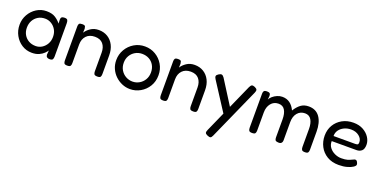

<svg xmlns="http://www.w3.org/2000/svg" viewBox="-21 -1185 4135 2102"><g transform="rotate(20 2047.0 -134.0)"><path d="M475 9Q434 9 432 -28L436 -78Q426 -62 405 -41.5Q384 -21 350 -5.5Q316 10 267 10Q203 10 151 -23Q99 -56 68.5 -111.5Q38 -167 38 -234Q38 -299 69 -353.5Q100 -408 152 -441Q204 -474 267 -474Q332 -474 370.5 -449Q409 -424 435 -391L433 -433Q432 -455 442 -464.5Q452 -474 476 -474Q504 -474 511 -460.5Q518 -447 518 -424V-38Q518 -16 510.5 -3.5Q503 9 475 9ZM282 -74Q322 -74 355 -95Q388 -116 408 -151.5Q428 -187 428 -233Q428 -280 407.5 -315.5Q387 -351 353 -371.5Q319 -392 280 -392Q233 -392 198 -370.5Q163 -349 143.5 -313Q124 -277 124 -231Q124 -186 144 -150.5Q164 -115 199.5 -94.5Q235 -74 282 -74Z M681 9Q652 9 645 -3Q638 -15 638 -36V-433Q638 -452 645.5 -463Q653 -474 682 -474Q713 -474 717.5 -460.5Q722 -447 723 -435L721 -389Q741 -422 781 -449Q821 -476 875 -476Q934 -476 979 -448.5Q1024 -421 1049.5 -371Q1075 -321 1075 -252V-35Q1075 -14 1067.5 -2.5Q1060 9 1032 9Q1002 9 994.5 -3Q987 -15 987 -36V-253Q987 -316 955 -354Q923 -392 860 -392Q797 -392 761 -354Q725 -316 725 -253V-35Q725 -14 717.5 -2.5Q710 9 681 9Z M1413 16Q1364 16 1319.5 -3Q1275 -22 1240 -55.5Q1205 -89 1185 -134Q1165 -179 1165 -232Q1165 -300 1198 -356.5Q1231 -413 1287 -446.5Q1343 -480 1411 -480Q1480 -480 1535.5 -447Q1591 -414 1624 -358Q1657 -302 1657 -233Q1657 -160 1623 -104Q1589 -48 1533 -16Q1477 16 1413 16ZM1411 -71Q1453 -71 1489 -91.5Q1525 -112 1547 -149Q1569 -186 1569 -234Q1569 -281 1548.5 -317Q1528 -353 1492 -373Q1456 -393 1410 -393Q1366 -393 1330 -372Q1294 -351 1273 -315Q1252 -279 1252 -233Q1252 -185 1274 -148.5Q1296 -112 1332.5 -91.5Q1369 -71 1411 -71Z M1798 9Q1769 9 1762 -3Q1755 -15 1755 -36V-433Q1755 -452 1762.5 -463Q1770 -474 1799 -474Q1830 -474 1834.5 -460.5Q1839 -447 1840 -435L1838 -389Q1858 -422 1898 -449Q1938 -476 1992 -476Q2051 -476 2096 -448.5Q2141 -421 2166.5 -371Q2192 -321 2192 -252V-35Q2192 -14 2184.5 -2.5Q2177 9 2149 9Q2119 9 2111.5 -3Q2104 -15 2104 -36V-253Q2104 -316 2072 -354Q2040 -392 1977 -392Q1914 -392 1878 -354Q1842 -316 1842 -253V-35Q1842 -14 1834.5 -2.5Q1827 9 1798 9Z M2388 204Q2364 194 2360 181.5Q2356 169 2367 145L2468 -82L2258 -407Q2245 -427 2247.5 -440.5Q2250 -454 2271 -467Q2293 -481 2306.5 -477.5Q2320 -474 2334 -454L2510 -176L2632 -450Q2643 -473 2655 -478.5Q2667 -484 2691 -474Q2715 -463 2718.5 -450Q2722 -437 2712 -415L2445 183Q2435 206 2423 210Q2411 214 2388 204Z M2834 10Q2806 10 2798.5 -2.5Q2791 -15 2791 -36V-432Q2791 -451 2798.5 -462.5Q2806 -474 2835 -474Q2857 -474 2866.5 -465.5Q2876 -457 2876 -436L2872 -393Q2881 -413 2903 -432Q2925 -451 2954 -463.5Q2983 -476 3013 -476Q3065 -476 3102 -448.5Q3139 -421 3162 -371Q3192 -420 3229 -448Q3266 -476 3321 -476Q3406 -476 3450 -413.5Q3494 -351 3494 -244V-35Q3494 -14 3486.5 -2Q3479 10 3450 10Q3421 10 3413.5 -2.5Q3406 -15 3406 -36V-245Q3406 -311 3382 -351Q3358 -391 3308 -391Q3254 -391 3220.5 -351.5Q3187 -312 3187 -245V-34Q3187 -10 3173.5 1.5Q3160 13 3134 9Q3109 7 3103.5 -5.5Q3098 -18 3098 -36V-245Q3098 -311 3074.5 -351Q3051 -391 3000 -391Q2945 -391 2912 -350Q2879 -309 2879 -245V-35Q2879 -14 2871.5 -2Q2864 10 2834 10Z M3845 15Q3765 15 3708.5 -19Q3652 -53 3622 -110Q3592 -167 3592 -236Q3592 -305 3624 -359Q3656 -413 3712.5 -444.5Q3769 -476 3842 -476Q3909 -476 3957 -449Q4005 -422 4031 -381Q4057 -340 4057 -297Q4057 -246 4033 -225.5Q4009 -205 3974 -205H3685Q3684 -161 3708.5 -129.5Q3733 -98 3770.5 -81Q3808 -64 3846 -64Q3892 -64 3918.5 -72Q3945 -80 3961.5 -89Q3978 -98 3991 -102Q4000 -104 4008.5 -100.5Q4017 -97 4022 -87Q4032 -70 4032 -57Q4032 -42 4008 -25.5Q3984 -9 3941.5 3Q3899 15 3845 15ZM3685 -264H3936Q3954 -264 3964 -268.5Q3974 -273 3974 -296Q3974 -337 3936.5 -367Q3899 -397 3843 -397Q3799 -397 3762.5 -379.5Q3726 -362 3705 -332Q3684 -302 3685 -264Z"/></g></svg>

Font: Fredoka
Style: Regular
Weight: 400
Designer: Ben Nathan
Foundry: Milena B. Brandão, Ben Nathan
Version: Version 2.001